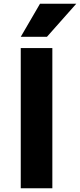

<svg xmlns="http://www.w3.org/2000/svg" viewBox="-20 -1007 428 1027"><path d="M194 -987H388L231 -810H91ZM91 0V-750H260V0Z"/></svg>

Font: M PLUS 1p ExtraBold
Style: Regular
Weight: 800
Version: Version 1.062